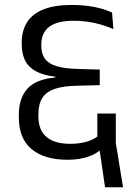

<svg xmlns="http://www.w3.org/2000/svg" viewBox="-20 -658 558 795"><path d="M259 3.5Q308.5 3.5 344.8 -9Q381 -21.5 403.5 -44L389.5 -97.5Q369.5 -80.5 339.5 -71.5Q309.5 -62.5 270.5 -62.5Q207 -62.5 173 -90.5Q139 -118.5 139 -177.5V-185Q139 -227 155.2 -252.5Q171.5 -278 206.8 -290Q242 -302 298.5 -303L393 -305.5V-370L302 -372.5Q247.5 -374 214.2 -384Q181 -394 166 -414.8Q151 -435.5 151 -468.5V-472.5Q151 -522.5 184 -547.2Q217 -572 284.5 -572Q328 -572 368.5 -563.5Q409 -555 449.5 -537.5L444 -606Q411 -621.5 368.8 -629.5Q326.5 -637.5 277 -637.5Q206 -637.5 160.2 -619.2Q114.5 -601 92.2 -566Q70 -531 70 -481.5V-475.5Q70 -437 83.2 -409Q96.5 -381 127 -363.8Q157.5 -346.5 209 -340.5V-337Q130 -330.5 94 -291.2Q58 -252 58 -182.5V-174.5Q57.5 -84.5 110.8 -40.5Q164 3.5 259 3.5ZM459.5 -188H383V-63.5L389 -59.5L415 117.5H489.5L459.5 -66.5Z"/></svg>

Font: Anek Devanagari
Style: Regular
Weight: 400
Designer: Kailash Malviya (Devanagari) & Yesha Goshar (Latin)
Foundry: Ek Type
Version: Version 1.003